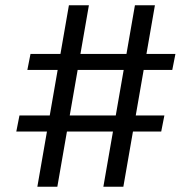

<svg xmlns="http://www.w3.org/2000/svg" viewBox="-20 -710 730 730"><path d="M318 -690 198 0H122L242 -690ZM569 -690 449 0H373L493 -690ZM647 -505 635 -444H84L96 -505ZM605 -271 593 -210H42L54 -271Z"/></svg>

Font: Exo 2 Medium
Style: Regular
Weight: 500
Designer: Natanael Gama
Foundry: Natanael Gama
Version: Version 2.010